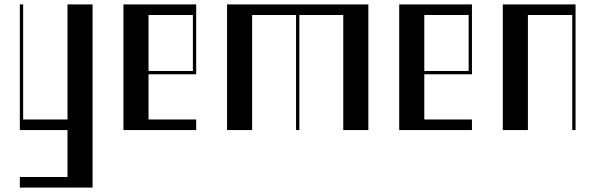

<svg xmlns="http://www.w3.org/2000/svg" viewBox="-20 -590 2701 871"><path d="M70 213H286.2V0H70V-570H85V-48H286.2V-570H400V261H70Z M540 -570H870V-253H653.8V-48H870V0H540ZM855 -268V-522H653.8V-268Z M1010 -570H1651V0H1537.2V-522H1338V0H1323V-522H1123.8V0H1010Z M1791 -570H2121V-253H1904.8V-48H2121V0H1791ZM2106 -268V-522H1904.8V-268Z M2261 -570H2591V0H2576V-522H2374.8V0H2261Z"/></svg>

Font: Facade Sud
Style: Regular
Weight: 100
Designer: Éléonore Fines
Foundry: Velvetyne Type Foundry
Version: Version 1.001;Glyphs 3.2 (3202)